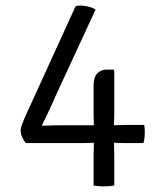

<svg xmlns="http://www.w3.org/2000/svg" viewBox="-20 -660 580 683"><path d="M71.5 -151Q63 -162.5 58.2 -173.5Q53.5 -184.5 53.5 -196Q53.5 -204.5 59 -219.2Q64.5 -234 74.5 -256L249 -638Q259.5 -641 273 -640Q286.5 -639 299.2 -635.2Q312 -631.5 320 -626L177 -317Q170 -300.5 161.5 -281.8Q153 -263 144.5 -245.5Q136 -228 129.5 -215.5L131.5 -212.5Q150 -213.5 169.8 -214Q189.5 -214.5 206.8 -214.5Q224 -214.5 236 -214.5H385.5Q393.5 -214.5 405.2 -215Q417 -215.5 425.5 -215.5H493Q494.5 -207 494.8 -199.2Q495 -191.5 495 -185Q495 -178.5 494 -169Q493 -159.5 490 -151H425.5Q417 -151 405.2 -151.5Q393.5 -152 385.5 -152H314Q306 -152 293 -151.5Q280 -151 272 -151ZM313 -109Q313 -117.5 313.5 -130.5Q314 -143.5 314 -152V-213.5Q314 -220.5 313.5 -233.8Q313 -247 313 -254.5V-358.5Q313 -385 326 -398.8Q339 -412.5 359.5 -412.5H383L386.5 -409V-257.5Q386.5 -249 386 -235.8Q385.5 -222.5 385.5 -214.5V-152Q385.5 -143.5 386 -130.5Q386.5 -117.5 386.5 -109V0Q378 1.5 369 2.2Q360 3 349 3Q339 3 329.8 2.2Q320.5 1.5 313 0Z"/></svg>

Font: Signika
Style: Regular
Weight: 300
Designer: Anna Giedry
Foundry: Anna Giedry
Version: Version 2.000